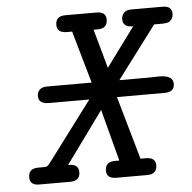

<svg xmlns="http://www.w3.org/2000/svg" viewBox="-47 -658 706 705"><g transform="rotate(-5 306.0 -305.5)"><path d="M35.2 -28.8Q35.2 -62 70.8 -62H84Q100.1 -62 104 -64Q107.9 -65.9 117.2 -78.1L279.8 -294.9H130.9Q92.8 -294.9 92.8 -324.2Q92.8 -337.4 101.8 -346.7Q110.8 -356 129.9 -356H293.9L238.8 -548.8H219.2Q183.1 -548.8 183.1 -578.1Q183.1 -611.3 220.2 -610.8H334Q369.1 -610.8 369.1 -582Q369.1 -548.8 333 -548.8H317.9L357.9 -404.8L463.9 -548.8H460.9Q425.8 -548.8 425.8 -578.1Q425.8 -591.3 434.8 -601.1Q443.8 -610.8 461.9 -610.8H577.1Q612.3 -610.8 611.8 -582Q611.8 -563 596.2 -553.2Q589.4 -549.3 573.2 -548.8H541L396 -356H502Q508.8 -356 522.5 -356.4Q536.1 -356.9 542 -356.9Q593.8 -356.9 594 -325.9Q594.2 -294.9 557.1 -294.9H381.8L448.2 -62H467.8Q503.9 -62 503.9 -33.2Q503.9 0 466.8 0H353Q317.9 0 317.9 -28.8Q317.9 -62 354 -62H370.1L319.8 -252.9L181.2 -62H185.1Q220.2 -62 220.2 -32.2Q220.2 0 183.1 0H69.8Q35.2 0 35.2 -28.8Z"/></g></svg>

Font: CMU Typewriter Text
Style: Italic
Weight: 500
Italic angle: -14.04°
Version: Version 0.7.0